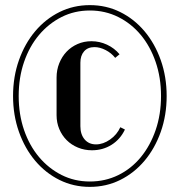

<svg xmlns="http://www.w3.org/2000/svg" viewBox="-20 -719 701 750"><path d="M31 -344Q31 -419 54 -484Q77 -549 117.5 -597Q158 -645 212.5 -672Q267 -699 331 -699Q395 -699 449.5 -672Q504 -645 544.5 -597Q585 -549 608 -484Q631 -419 631 -344Q631 -269 608 -204Q585 -139 544.5 -91Q504 -43 449.5 -16Q395 11 331 11Q267 11 212.5 -16Q158 -43 117.5 -91Q77 -139 54 -204Q31 -269 31 -344ZM53 -344Q53 -272 74 -211Q95 -150 132.5 -105.5Q170 -61 220.5 -35.5Q271 -10 331 -10Q391 -10 442 -35Q493 -60 530 -105Q567 -150 588 -211Q609 -272 609 -344Q609 -416 588 -477Q567 -538 530 -582.5Q493 -627 442 -652.5Q391 -678 331 -678Q271 -678 220.5 -652.5Q170 -627 132.5 -582.5Q95 -538 74 -477Q53 -416 53 -344ZM201 -416Q201 -446 211.5 -472Q222 -498 240 -517Q258 -536 283 -547Q308 -558 337 -558Q369 -558 398 -544.5Q427 -531 447 -507L430 -493Q415 -512 392.5 -523.5Q370 -535 349 -535Q323 -535 308.5 -518.5Q294 -502 294 -474V-226Q294 -194 310.5 -174.5Q327 -155 355 -155Q383 -155 410 -174Q437 -193 450 -222L468 -213Q450 -175 416 -153.5Q382 -132 339 -132Q310 -132 284.5 -142.5Q259 -153 240.5 -171.5Q222 -190 211.5 -215Q201 -240 201 -269Z"/></svg>

Font: Moniqa Narrow Heading
Style: Bold
Weight: 700
Width: 4
Designer: Rajesh Rajput
Foundry: Rajesh Rajput
Version: Version 1.000